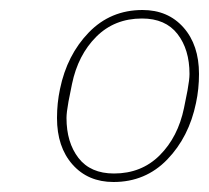

<svg xmlns="http://www.w3.org/2000/svg" viewBox="-20 -724 418 384"><path d="M207 -360Q156 -360 125 -395Q94 -430 94 -488Q94 -518 100 -546Q114 -614 157.5 -659Q201 -704 265 -704Q316 -704 347 -669Q378 -634 378 -576Q378 -546 372 -518Q358 -450 314.5 -405Q271 -360 207 -360ZM208 -377Q263 -377 299.5 -413.5Q336 -450 348 -508L355 -543Q359 -565 359 -576Q359 -625 335 -656Q311 -687 264 -687Q209 -687 172.5 -650.5Q136 -614 124 -556L117 -521Q113 -499 113 -488Q113 -439 137 -408Q161 -377 208 -377Z"/></svg>

Font: IBM Plex Sans Thin
Style: Italic
Weight: 100
Italic angle: -11.31°
Designer: Mike Abbink, Paul van der Laan, Pieter van Rosmalen
Foundry: Bold Monday
Version: Version 3.0